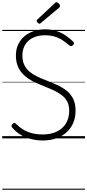

<svg xmlns="http://www.w3.org/2000/svg" viewBox="-20 -1236 779 1715"><path d="M361 19Q323 19 284.5 12Q246 5 210.5 -9Q175 -23 144.5 -45Q114 -67 90 -95Q82 -105 82.5 -112.5Q83 -120 92 -129Q101 -138 108.5 -138Q116 -138 128 -125Q156 -97 191 -76.5Q226 -56 269 -45.5Q312 -35 361 -35Q415 -35 459 -49.5Q503 -64 534 -91.5Q565 -119 581.5 -158.5Q598 -198 598 -248Q598 -296 580 -329.5Q562 -363 531 -386.5Q500 -410 460.5 -428.5Q421 -447 377 -464Q339 -479 302.5 -495.5Q266 -512 233.5 -533.5Q201 -555 176 -583.5Q151 -612 136.5 -651Q122 -690 122 -741Q122 -796 142.5 -839Q163 -882 198.5 -912Q234 -942 281 -958Q328 -974 382 -974Q438 -974 484 -959Q530 -944 566.5 -919Q603 -894 633 -865Q642 -857 642 -849.5Q642 -842 633 -834Q624 -825 616 -824.5Q608 -824 597 -832Q568 -858 536 -878.5Q504 -899 466 -910Q428 -921 382 -921Q335 -921 297.5 -908Q260 -895 234 -871.5Q208 -848 194 -815Q180 -782 180 -740Q180 -690 198 -654Q216 -618 246.5 -593.5Q277 -569 316 -550.5Q355 -532 398 -516Q444 -498 489.5 -477.5Q535 -457 573 -427.5Q611 -398 633 -354.5Q655 -311 655 -248Q655 -188 634.5 -139Q614 -90 575 -54.5Q536 -19 481.5 0Q427 19 361 19ZM333 -1024Q326 -1024 317 -1033Q308 -1042 308 -1049Q308 -1052 308.5 -1055Q309 -1058 313 -1061L469 -1207Q473 -1211 476 -1213.5Q479 -1216 483 -1216Q490 -1216 498 -1210.5Q506 -1205 511 -1197.5Q516 -1190 516 -1183Q516 -1179 515 -1176Q514 -1173 509 -1168L346 -1032Q342 -1028 339 -1026Q336 -1024 333 -1024ZM0 449H739V459H0ZM0 -20H739V0H0ZM0 -505H739V-500H0ZM0 -969H739V-959H0Z"/></svg>

Font: Playwrite IT Trad Guides
Style: Regular
Weight: 400
Designer: Veronika Burian, José Scaglione
Foundry: TypeTogether
Version: Version 1.003